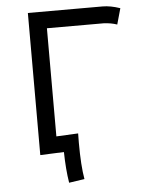

<svg xmlns="http://www.w3.org/2000/svg" viewBox="-54 -678 626 855"><g transform="rotate(-5 259.0 -250.5)"><path d="M103 -635.3H437Q472.2 -635.3 515.1 -620.6L495.1 -549.3Q468.3 -558.6 436 -560.1H181.6V-76.7L279.3 -81.5Q278.8 -68.4 278.8 -40Q278.8 63.5 289.6 123.5L220.2 133.8Q210.4 74.2 209 -4.4L103 0Z"/></g></svg>

Font: Fantasque Sans Mono
Style: Regular
Weight: 400
Monospace: yes
Designer: Jany Belluz
Version: Version 1.8.0 ; ttfautohint (v1.8.2)